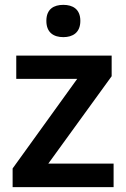

<svg xmlns="http://www.w3.org/2000/svg" viewBox="-20 -771 521 791"><path d="M241 -751C202 -751 171 -734 171 -685C171 -636 202 -618 241 -618C279 -618 311 -636 311 -685C311 -734 279 -751 241 -751ZM448 0V-97H179L440 -457V-542H47V-446H298L32 -77V0Z"/></svg>

Font: Noto Sans Ol Chiki SemiBold
Style: Regular
Weight: 600
Designer: Monotype Design Team, Lewis McGuffie
Foundry: Monotype Imaging Inc.
Version: Version 2.003